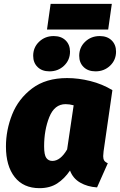

<svg xmlns="http://www.w3.org/2000/svg" viewBox="-20 -961 625 1001"><path d="M566 -491 520 -172Q518 -152 518 -147Q518 -133 523 -124.5Q528 -116 542 -110L486 16Q436 13 398 -9Q360 -31 345 -72Q316 -29 278 -4.5Q240 20 186 20Q102 20 56.5 -38Q11 -96 11 -197Q11 -283 43.5 -364.5Q76 -446 147.5 -500Q219 -554 330 -554Q389 -554 451 -538.5Q513 -523 566 -491ZM210 -198Q210 -153 221.5 -137.5Q233 -122 253 -122Q295 -122 330 -182L364 -412Q342 -418 322 -418Q264 -418 237 -350.5Q210 -283 210 -198ZM153 -670Q153 -714 184 -743.5Q215 -773 260 -773Q299 -773 322 -750.5Q345 -728 345 -692Q345 -648 314 -618.5Q283 -589 238 -589Q199 -589 176 -611.5Q153 -634 153 -670ZM393 -670Q393 -714 424 -743.5Q455 -773 500 -773Q539 -773 562 -750.5Q585 -728 585 -692Q585 -648 554 -618.5Q523 -589 478 -589Q439 -589 416 -611.5Q393 -634 393 -670ZM544 -807H225L244 -941H563Z"/></svg>

Font: Fira Sans Black
Style: Italic
Weight: 900
Italic angle: -8°
Designer: Carrois Corporate & Edenspiekermann AG
Foundry: Carrois Corporate GbR & Edenspiekermann AG
Version: Version 4.203